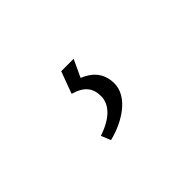

<svg xmlns="http://www.w3.org/2000/svg" viewBox="-45 -132 469 469"><g transform="rotate(-45 189.0 102.5)"><path d="M139 205C192 192 243 158 243 113C243 74 219 55 194 45L215 0H172L151 57C186 67 198 85 198 112C198 140 175 165 129 180Z"/></g></svg>

Font: Maitree Light
Style: Regular
Weight: 300
Designer: CadsonDemak Team
Foundry: CadsonDemak
Version: Version 1.000;PS 001.000;hotconv 1.0.88;makeotf.lib2.5.64775